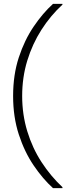

<svg xmlns="http://www.w3.org/2000/svg" viewBox="-20 -831 386 996"><path d="M255 145Q202 97 154.5 27Q107 -43 77.5 -133.5Q48 -224 48 -333Q48 -443 77.5 -533Q107 -623 154.5 -693Q202 -763 255 -811H304V-807Q242 -750 195 -676.5Q148 -603 121.5 -516.5Q95 -430 95 -333Q95 -237 121.5 -150Q148 -63 195.5 10Q243 83 304 140V145Z"/></svg>

Font: DM Sans 20pt ExtraLight
Style: Regular
Weight: 250
Version: Version 4.004;gftools[0.9.30]